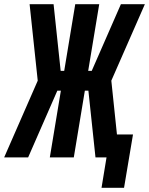

<svg xmlns="http://www.w3.org/2000/svg" viewBox="-53 -755 715 921"><path d="M434 146 458 0H405L371 -320H354L301 0H186L239 -320H222L82 0H-33L128 -368L89 -735H204L238 -415H255L308 -735H423L370 -415H387L527 -735H642L481 -368L508 -110H585L542 146Z"/></svg>

Font: Iosevka Curly XBdEx
Style: Italic
Weight: 800
Width: 7
Italic angle: -9°
Monospace: yes
Designer: Belleve Invis
Foundry: Belleve Invis
Version: Version 11.1.0; ttfautohint (v1.8.3)